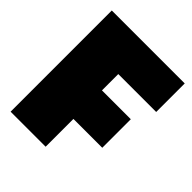

<svg xmlns="http://www.w3.org/2000/svg" viewBox="-189 -784 899 899"><g transform="rotate(45 260.5 -335.0)"><path d="M30 0V-670H513V-481H262V-373H453V-184H262V0Z"/></g></svg>

Font: Titillium Web Black
Style: Regular
Weight: 900
Version: Version 1.002;PS 35.000;hotconv 1.0.70;makeotf.lib2.5.55311